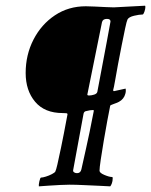

<svg xmlns="http://www.w3.org/2000/svg" viewBox="-20 -659 537 683"><path d="M118.2 3.9Q117.2 -1 120.1 -14.2Q123 -27.3 126 -27.3Q131.8 -27.3 143.1 -30.8Q154.3 -34.2 164.6 -39.6Q174.8 -44.9 176.8 -48.8Q179.7 -54.7 184.1 -73.7Q188.5 -92.8 197.3 -134.8Q206.1 -176.8 219.7 -250Q221.7 -255.9 215.3 -256.3Q209 -256.8 203.1 -256.8Q138.7 -256.8 105 -296.9Q71.3 -336.9 71.3 -399.4Q71.3 -463.9 99.1 -518.1Q127 -572.3 175.3 -604.5Q223.6 -636.7 285.2 -636.7Q296.9 -636.7 316.9 -635.7Q336.9 -634.8 356.4 -633.8Q376 -632.8 384.8 -632.8L496.1 -638.7Q497.1 -637.7 497.1 -633.8Q497.1 -627 493.7 -617.2Q490.2 -607.4 487.3 -607.4Q475.6 -607.4 457 -603Q438.5 -598.6 433.6 -589.8Q430.7 -584 425.3 -558.6Q419.9 -533.2 413.1 -499Q406.2 -464.8 399.9 -430.7Q393.6 -396.5 389.2 -371.1Q384.8 -345.7 382.8 -339.8Q381.8 -337.9 383.3 -335.9Q384.8 -334 386.7 -335L426.8 -343.8Q428.7 -335 425.8 -325.2Q420.9 -306.6 403.3 -296.9Q398.4 -293.9 385.7 -289.6Q373 -285.2 372.1 -283.2Q368.2 -264.6 361.8 -230Q355.5 -195.3 349.1 -158.2Q342.8 -121.1 338.4 -91.3Q334 -61.5 334 -51.8Q334 -43.9 351.6 -36.6Q369.1 -29.3 378.9 -29.3Q380.9 -29.3 380.9 -25.4Q380.9 -14.6 377.9 -6.8Q375 1 372.1 3.9Q361.3 2.9 335 2Q308.6 1 279.3 -0.5Q250 -2 227.5 -2Q215.8 -2 194.3 -1Q172.9 0 151.9 1.5Q130.9 2.9 118.2 3.9ZM296.9 -319.3Q304.7 -319.3 314.5 -322.3Q324.2 -325.2 326.2 -332Q370.1 -563.5 373 -582V-583Q373 -591.8 360.4 -591.8Q345.7 -591.8 342.8 -580.1L291 -324.2Q289.1 -319.3 296.9 -319.3ZM253.9 -43Q266.6 -43 269.5 -56.6Q274.4 -79.1 286.1 -130.9Q297.9 -182.6 313.5 -263.7Q314.5 -267.6 310.5 -267.6Q300.8 -267.6 286.1 -263.7Q279.3 -262.7 277.3 -254.9L240.2 -53.7Q239.3 -48.8 243.7 -45.9Q248 -43 253.9 -43Z"/></svg>

Font: Crimson Text
Style: Bold Italic
Weight: 700
Italic angle: -11°
Designer: Sebastian Kosch
Foundry: Sebastian Kosch
Version: Version 1.100; ttfautohint (v1.8.4)